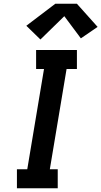

<svg xmlns="http://www.w3.org/2000/svg" viewBox="-20 -1001 539 1021"><path d="M70 0V-101H125L214 -634H172V-735H389V-634H334L245 -101H287V0ZM195 -791 120 -864 274 -981H389L499 -858L410 -797L322 -915Z"/></svg>

Font: Zed Sans Extended
Style: Bold Italic
Weight: 700
Width: 7
Italic angle: -9°
Designer: Belleve Invis
Foundry: Belleve Invis
Version: Version 1.0.0; ttfautohint (v1.8.4)